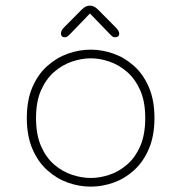

<svg xmlns="http://www.w3.org/2000/svg" viewBox="-20 -668 659 698"><path d="M310 10.5Q268 10.5 227 -4Q186 -18.5 152 -49Q118 -79.5 97.8 -126.8Q77.5 -174 77.5 -239Q77.5 -304 97.8 -351Q118 -398 152 -428.2Q186 -458.5 227 -473Q268 -487.5 310 -487.5Q351.5 -487.5 392.5 -473Q433.5 -458.5 467.2 -428.2Q501 -398 521.2 -351Q541.5 -304 541.5 -239Q541.5 -174 521.2 -126.8Q501 -79.5 467.2 -49Q433.5 -18.5 392.5 -4Q351.5 10.5 310 10.5ZM310 -21Q343 -21 377.5 -32.5Q412 -44 441.8 -69.5Q471.5 -95 489.8 -136.8Q508 -178.5 508 -239Q508 -298.5 489.8 -339.8Q471.5 -381 441.8 -406.8Q412 -432.5 377.5 -444.2Q343 -456 310 -456Q277 -456 242 -444.2Q207 -432.5 177.2 -406.8Q147.5 -381 129.2 -339.8Q111 -298.5 111 -239Q111 -178.5 129.2 -136.8Q147.5 -95 177.2 -69.5Q207 -44 242 -32.5Q277 -21 310 -21ZM401.5 -567.5Q413.5 -555.5 413.5 -545Q413.5 -539.5 409.5 -536Q405.5 -532.5 399 -532.5Q392.5 -532.5 388 -536Q383.5 -539.5 376 -547.5L307 -619L237.5 -547Q230 -539 225.8 -535.8Q221.5 -532.5 214.5 -532.5Q208.5 -532.5 205 -536.2Q201.5 -540 201.5 -546Q201.5 -557 212 -567.5L277 -633Q285 -641 292 -644.2Q299 -647.5 306.5 -647.5Q314.5 -647.5 321.5 -644.2Q328.5 -641 336.5 -633Z"/></svg>

Font: Sono Monospace ExtraLight
Style: Regular
Weight: 250
Version: Version 2.112